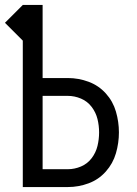

<svg xmlns="http://www.w3.org/2000/svg" viewBox="-32 -755 552 775"><path d="M60 0V-591L-12 -663L60 -735H140V-440H242Q285 -440 325.5 -425Q366 -410 395 -378Q424 -346 436 -304.5Q448 -263 448 -220.5Q448 -178 436 -136.5Q424 -95 395 -62.5Q366 -30 325.5 -15Q285 0 242 0ZM140 -72H242Q269 -72 295 -83Q321 -94 338 -116.5Q355 -139 361.5 -166Q368 -193 368 -220.5Q368 -248 361.5 -274.5Q355 -301 338 -323.5Q321 -346 295 -357Q269 -368 242 -368H140Z"/></svg>

Font: Iosevka SS08
Style: Regular
Weight: 400
Monospace: yes
Designer: Belleve Invis
Foundry: Belleve Invis
Version: 2.1.0; ttfautohint (v1.8.2)